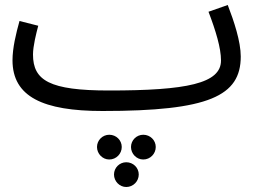

<svg xmlns="http://www.w3.org/2000/svg" viewBox="-20 -423 1033 768"><path d="M390 21C816 21 943 -39 943 -197C943 -257 916 -338 891 -403L814 -376C843 -300 864 -231 864 -181C864 -89 727 -61 416 -61C178 -61 112 -101 112 -205C112 -239 125 -290 133 -320L58 -339C44 -289 30 -231 30 -182C30 -36 152 21 390 21ZM553 215C581 215 603 192 603 165C603 138 581 116 553 116C526 116 504 138 504 165C504 192 526 215 553 215ZM417 215C445 215 467 192 467 165C467 138 445 116 417 116C390 116 368 138 368 165C368 192 390 215 417 215ZM485 325C513 325 535 302 535 275C535 248 513 226 485 226C458 226 436 248 436 275C436 302 458 325 485 325Z"/></svg>

Font: Noto Sans Arabic
Style: Regular
Weight: 400
Designer: Monotype Design Team, Nadine Chahine, Nizar Qandah and Khaled Hosny
Foundry: Monotype Imaging Inc.
Version: Version 2.012